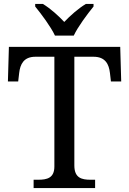

<svg xmlns="http://www.w3.org/2000/svg" viewBox="-20 -951 653 971"><path d="M258 -771H353C374 -816 422 -880 453 -918V-931H414C376 -908 335 -872 305 -840C275 -872 235 -908 197 -931H158V-918C189 -880 237 -816 258 -771ZM150 0H461V-42H438C393 -42 356 -51 356 -114V-664H453C513 -664 531 -626 536 -582L541 -539H593L588 -714H25L20 -539H72L77 -582C82 -626 100 -664 159 -664H255V-109C255 -50 217 -42 173 -42H150Z"/></svg>

Font: Noto Serif Devanagari
Style: Regular
Weight: 400
Designer: Universal Thirst, Indian Type Foundry and the Monotype Design Team
Foundry: Monotype Imaging Inc.
Version: Version 2.004